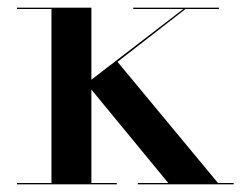

<svg xmlns="http://www.w3.org/2000/svg" viewBox="-20 -480 642 500"><path d="M421 0 205 -262.5 462 -460H467.5L286 -319L550.5 0ZM24 0V-3.5H284V0ZM114 0V-456.5H24V-460H218V0ZM339 0V-3.5H588.5V0ZM327 -456.5V-460H550V-456.5Z"/></svg>

Font: Bodoni Moda 48pt Medium
Style: Regular
Weight: 500
Designer: Owen Earl
Foundry: indestructible type
Version: Version 2.005